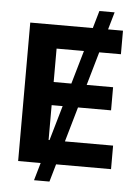

<svg xmlns="http://www.w3.org/2000/svg" viewBox="-60 -865 728 1005"><g transform="rotate(5 303.5 -363.0)"><path d="M157.2 92.8 420.9 -819.3H501L238.3 92.8ZM65.7 0V-727.5H552.9V-603.8H214.9V-428.2H527.1V-306.7H214.9V-123.7H553.8V0Z"/></g></svg>

Font: Inter Variable LoSnoCo
Style: Regular
Weight: 400
Designer: Rasmus Andersson
Foundry: rsms
Version: Version 4.000;git-a52131595; featfreeze: case,dlig,ss01,ss02